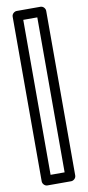

<svg xmlns="http://www.w3.org/2000/svg" viewBox="-99 -923 444 970"><g transform="rotate(-10 123.0 -437.5)"><path d="M159 -40H87V-835H159ZM184 10C194.7 10 209 0.1 209 -15V-860C209 -870.7 199.1 -885 184 -885H62C51.3 -885 37 -875.1 37 -860V-15C37 -4.3 46.9 10 62 10Z"/></g></svg>

Font: Stormning Aesir
Style: Light
Weight: 400
Designer: Robert Jablonski, Mew Too
Foundry: Cannot Into Space Fonts
Version: Version 0.90